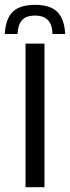

<svg xmlns="http://www.w3.org/2000/svg" viewBox="-51 -782 292 802"><path d="M95.4 -761.8Q159.2 -761.8 188.8 -731.9Q218.3 -701.9 221.2 -640H168.3Q167.8 -677.3 149.9 -697.1Q132 -716.9 95.4 -716.9Q56.3 -716.9 39.9 -696.4Q23.4 -676 22.5 -640H-30.8Q-28.1 -702.3 1.7 -732.1Q31.6 -761.8 95.4 -761.8ZM55.6 0V-600H134.8V0Z"/></svg>

Font: Big Shoulders Stencil Text Thin
Style: Regular
Weight: 100
Designer: Patric King
Foundry: XO Type Co
Version: Version 2.001